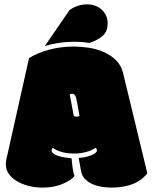

<svg xmlns="http://www.w3.org/2000/svg" viewBox="-20 -853 699 882"><path d="M318.8 -320.8Q323.7 -316.9 331.1 -316.9Q338.4 -316.9 345.2 -320.3Q338.9 -357.4 334.7 -379.4Q330.6 -401.4 328.1 -408.2Q322.8 -422.4 312 -422.4Q307.1 -422.4 300.3 -419.4ZM222.2 -174.3Q217.3 -168 217.3 -161.6Q217.3 -151.9 229 -145Q240.7 -138.2 256.1 -134.3Q271.5 -130.4 286.6 -128.4Q301.8 -126.5 308.6 -126Q315.4 -55.2 322.3 -45.9Q313 -28.3 271 -9.8Q230.5 8.8 176.3 8.8Q106.9 8.8 56.6 -21.5Q6.8 -51.8 6.8 -98.6Q6.8 -110.4 9.3 -121.1L113.3 -585.9Q152.8 -610.8 206.5 -625Q260.3 -639.2 319.3 -639.2Q351.1 -639.2 387.2 -633.8Q423.3 -628.4 455.6 -614.5Q487.8 -600.6 512.2 -577.1Q536.6 -553.7 545.4 -517.6L656.7 -57.1Q606.4 8.8 491.2 8.8Q471.7 8.8 449 5.4Q426.3 2 406 -6.8Q385.7 -15.6 370.8 -30.5Q356 -45.4 352.1 -68.4L341.3 -127.9Q356 -128.4 370.1 -131.1Q384.3 -133.8 397.9 -139.2Q425.3 -150.4 425.3 -161.6Q425.3 -169.4 418.9 -174.3Q400.4 -161.1 373.8 -154.3Q347.2 -147.5 323.7 -147.5Q257.8 -147.5 222.2 -174.3ZM319.8 -661.1Q249 -661.1 186 -641.6L299.3 -806.6Q336.9 -833 380.4 -833Q399.4 -833 416.5 -826.9Q433.6 -820.8 446.5 -809.3Q459.5 -797.9 467 -781.7Q474.6 -765.6 474.6 -745.6Q474.6 -711.4 454.6 -691.2Q434.6 -670.9 391.6 -655.8Q376.5 -658.2 358.6 -659.7Q340.8 -661.1 319.8 -661.1Z"/></svg>

Font: Modak sl
Style: Regular
Weight: 400
Designer: Sarang Kulkarni, Maithili Shingre, Noopur Datye
Foundry: Ek Type
Version: Version 1.036;PS Version 1.000;hotconv 1.0.79;makeotf.lib2.5